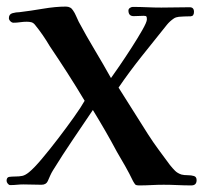

<svg xmlns="http://www.w3.org/2000/svg" viewBox="-21 -561 617 583"><path d="M576 -14Q576 2 560 2Q539 2 518 1Q497 0 476 0Q457 0 438.5 1Q420 2 402 2Q392 2 389.5 -1Q387 -4 383 -11Q372 -34 359.5 -56Q347 -78 334 -100Q317 -132 298.5 -164Q280 -196 261 -227Q230 -181 199.5 -136Q169 -91 140 -44Q135 -36 131.5 -28Q128 -20 124 -11Q119 0 105 0Q92 0 78 -0.5Q64 -1 50 -1Q40 -1 30.5 0Q21 1 10 1Q6 1 2.5 -3.5Q-1 -8 -1 -12Q-1 -23 7.5 -24Q16 -25 24 -25Q38 -25 47 -27Q56 -29 67 -38Q82 -50 106 -78.5Q130 -107 156 -141Q182 -175 204 -206Q226 -237 236 -255Q211 -297 184 -339Q157 -381 130 -421Q120 -438 109 -454Q98 -470 85 -486Q80 -492 74 -493.5Q68 -495 60 -495Q50 -495 40 -493.5Q30 -492 20 -492Q15 -492 10.5 -496.5Q6 -501 6 -506Q6 -518 17 -521Q28 -524 38 -524Q71 -528 109.5 -534.5Q148 -541 179 -541Q194 -541 201 -529Q206 -522 210 -512.5Q214 -503 218 -495Q241 -452 266.5 -409.5Q292 -367 316 -324Q324 -335 341.5 -360.5Q359 -386 378 -415.5Q397 -445 411 -469.5Q425 -494 425 -502Q425 -509 423.5 -511Q422 -513 415 -513Q408 -513 400.5 -512.5Q393 -512 385 -512Q369 -512 369 -529Q369 -534 373.5 -537Q378 -540 382 -540Q404 -540 425.5 -539Q447 -538 469 -538Q490 -538 512 -538.5Q534 -539 555 -539Q568 -539 568 -525Q568 -512 558 -511.5Q548 -511 538 -511Q531 -511 522 -510Q513 -509 507 -505Q495 -497 486 -486Q449 -440 410 -391Q371 -342 339 -295Q361 -260 383.5 -224.5Q406 -189 428 -154Q444 -129 461 -106Q478 -83 495 -60Q503 -50 510.5 -42.5Q518 -35 530 -31Q538 -29 549 -29Q560 -29 568 -26.5Q576 -24 576 -14Z"/></svg>

Font: Kaisei Tokumin
Style: Bold
Weight: 700
Designer: Font-Kai, 金井和夫
Foundry: KAZUO KANAI
Version: Version 5.003